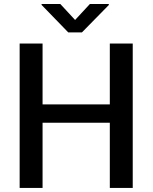

<svg xmlns="http://www.w3.org/2000/svg" viewBox="-20 -925 751 945"><path d="M189.5 -710.9H76.7V0H189.5V-320.8H520.5V0H633.3V-710.9H520.5V-411.1H189.5ZM276.9 -905.3H184.6V-900.9L315.9 -765.6H383.3L515.6 -900.4V-905.3H422.4L349.6 -826.7Z"/></svg>

Font: Bert Sans Medium
Style: Regular
Weight: 500
Designer: Christian Robertson (Google), Cristiano Sobral
Foundry: Google, Cristiano Sobral
Version: Version 3.101